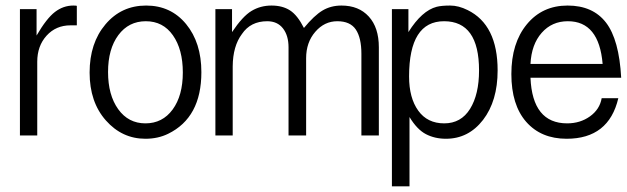

<svg xmlns="http://www.w3.org/2000/svg" viewBox="-20 -487 2227 682"><path d="M230.5 -397Q178.7 -397 145.5 -360.4Q112.3 -323.7 112.3 -267.6V-5.9H50.8V-454.6H109.9V-360.8Q145.5 -421.9 175.3 -444.6Q205.1 -467.3 240.2 -467.3Q249.5 -467.3 252.9 -466.3V-397Z M498 -411.6Q437 -411.6 400.4 -362.3Q363.8 -313 363.8 -231.2Q363.8 -149.4 399.9 -99.1Q436 -48.8 496.6 -48.8Q557.1 -48.8 593.3 -98.1Q629.4 -147.5 629.4 -229.5Q629.4 -311.5 594.2 -361.6Q559.1 -411.6 498 -411.6ZM496.6 5.9Q413.6 5.9 356 -59.3Q298.3 -124.5 298.3 -229.2Q298.3 -334 354.7 -400.6Q411.1 -467.3 499 -467.3Q586.9 -467.3 641.1 -401.4Q695.3 -335.4 695.3 -230.5Q695.3 -69.3 577.1 -11.7Q541 5.9 496.6 5.9Z M1263.7 -5.9V-295.9Q1263.7 -352.5 1243.9 -382.1Q1224.1 -411.6 1178.2 -411.6Q1132.3 -411.6 1099.9 -374Q1067.4 -336.4 1067.4 -280.3V-5.9H1004.9V-318.8Q1004.9 -360.8 985.1 -386.2Q965.3 -411.6 929.2 -411.6Q870.1 -411.6 839.4 -366.2Q807.1 -323.2 806.6 -251V-5.9H745.1V-454.6H804.2V-373Q841.8 -429.2 873.5 -448.2Q905.3 -467.3 944.3 -467.3Q983.4 -467.3 1010 -450.2Q1036.6 -433.1 1059.6 -387.7Q1096.2 -432.1 1125.7 -449.7Q1155.3 -467.3 1192.9 -467.3Q1254.4 -467.3 1290 -428.2Q1325.7 -389.2 1325.7 -318.8V-5.9Z M1433.1 -215.3Q1433.1 -139.2 1465.6 -94Q1498 -48.8 1557.9 -48.8Q1617.7 -48.8 1649.7 -100.3Q1681.6 -151.9 1681.6 -236.8Q1681.6 -411.6 1557.4 -411.6Q1433.1 -411.6 1433.1 -215.3ZM1564 5.9Q1524.4 5.9 1492.9 -10.5Q1461.4 -26.9 1434.6 -71.3V174.8H1372.1V-454.6H1430.7V-373Q1478.5 -449.2 1531.2 -462.9Q1548.8 -467.3 1578.9 -467.3Q1608.9 -467.3 1641.1 -451.2Q1747.6 -398.9 1747.6 -236.8Q1747.6 -128.4 1695.8 -61Q1644 5.9 1564 5.9Z M2120.6 -259.8Q2107.9 -411.6 1997.1 -411.6Q1940.4 -411.6 1904.1 -370.4Q1867.7 -329.1 1864.3 -259.8ZM2176.3 -138.2Q2142.6 5.9 1992.7 5.9Q1901.9 5.9 1849.1 -54.2Q1796.4 -114.3 1796.4 -224.1Q1796.4 -334 1851.3 -400.6Q1906.2 -467.3 1996.1 -467.3Q2085.9 -467.3 2132.6 -406.7Q2179.2 -346.2 2186.5 -210.9H1864.3Q1871.1 -48.8 1994.6 -48.8Q2041 -48.8 2075.7 -73.7Q2110.4 -98.6 2117.2 -138.2Z"/></svg>

Font: RIT Meera New
Style: Regular
Weight: 400
Designer: Hussain K H
Foundry: RIT
Version: 1.6.2